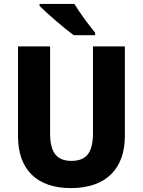

<svg xmlns="http://www.w3.org/2000/svg" viewBox="-20 -951 730 981"><path d="M360 -931H182V-921C218 -884 311 -804 357 -771H466V-784C438 -818 386 -887 360 -931ZM618 -256V-714H455V-270C455 -171 421 -129 345 -129C273 -129 236 -168 236 -269V-714H72V-255C72 -86 167 10 342 10C526 10 618 -93 618 -256Z"/></svg>

Font: Noto Sans Myanmar SemiCondensed ExtraBold
Style: Regular
Weight: 800
Width: 4
Designer: Monotype Design Team
Foundry: Monotype Imaging Inc.
Version: Version 2.107